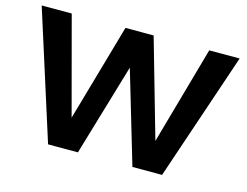

<svg xmlns="http://www.w3.org/2000/svg" viewBox="-95 -834 1279 994"><g transform="rotate(15 545.0 -337.0)"><path d="M1075 -680 843 6H684L538 -487L392 6H232L14 -680H175L314 -159L463 -680H614L764 -155L912 -680Z"/></g></svg>

Font: Martel Sans ExtraBold
Style: Regular
Weight: 800
Designer: Dan Reynolds and Mathieu Réguer
Foundry: Dan Reynolds and Mathieu Réguer
Version: Version 1.002; ttfautohint (v1.1) -l 5 -r 5 -G 72 -x 0 -D la